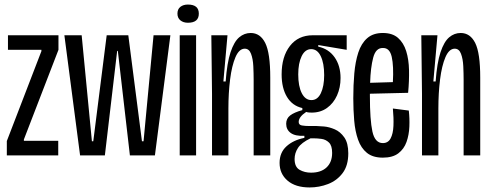

<svg xmlns="http://www.w3.org/2000/svg" viewBox="-20 -683 2160 844"><path d="M10 0V-63L162 -458V-464H15V-528H237V-464L85 -70V-64H236V0Z M332 0 263 -528H339L384 -62H390L449 -528H544L604 -62H611L655 -528H729L661 0H551L498 -459H495L441 0Z M770 0V-528H842V0ZM806 -583Q786 -583 773 -593.5Q760 -604 760 -623Q760 -643 773 -653Q786 -663 806 -663Q854 -663 854 -623Q854 -583 806 -583Z M912 0V-271L909 -528H980L962 -325H972Q978 -407 993.5 -453.5Q1009 -500 1031.5 -519Q1054 -538 1082 -538Q1124 -538 1146 -494Q1168 -450 1168 -342V0H1095V-333Q1095 -360 1093.5 -392Q1092 -424 1083.5 -446.5Q1075 -469 1056 -469Q1031 -469 1015 -431.5Q999 -394 991.5 -334Q984 -274 984 -206V0Z M1341 141Q1279 141 1244 111Q1209 81 1209 33Q1209 -12 1239 -39.5Q1269 -67 1318 -77V-86Q1278 -84 1258 -98.5Q1238 -113 1238 -139Q1238 -162 1255.5 -175.5Q1273 -189 1309 -199V-208Q1265 -218 1241.5 -257Q1218 -296 1218 -356Q1218 -434 1254.5 -481Q1291 -528 1355 -528H1504V-464L1379 -485V-478Q1425 -468 1451 -431Q1477 -394 1477 -340Q1477 -298 1461.5 -263.5Q1446 -229 1417.5 -208.5Q1389 -188 1350 -188Q1346 -188 1338.5 -188.5Q1331 -189 1326 -191Q1293 -169 1293 -147Q1293 -134 1307 -131.5Q1321 -129 1340 -129H1372Q1382 -129 1404.5 -127Q1427 -125 1451.5 -114.5Q1476 -104 1493.5 -79Q1511 -54 1511 -9Q1511 45 1486 78Q1461 111 1422 126Q1383 141 1341 141ZM1349 -243Q1376 -243 1390.5 -273.5Q1405 -304 1405 -353Q1405 -405 1390 -436Q1375 -467 1348 -467Q1321 -467 1306 -436Q1291 -405 1291 -356Q1291 -304 1306.5 -273.5Q1322 -243 1349 -243ZM1347 76Q1391 76 1415.5 53Q1440 30 1440 -11Q1440 -43 1426 -56.5Q1412 -70 1393 -72.5Q1374 -75 1358 -75H1345Q1305 -56 1290 -33Q1275 -10 1275 16Q1275 51 1297 63.5Q1319 76 1347 76Z M1663 10Q1619 10 1593 -11Q1567 -32 1554 -69Q1541 -106 1537 -153Q1533 -200 1533 -251Q1533 -309 1537.5 -360.5Q1542 -412 1555 -452Q1568 -492 1594 -515Q1620 -538 1663 -538Q1705 -538 1729.5 -516.5Q1754 -495 1765.5 -458.5Q1777 -422 1778 -374.5Q1779 -327 1774 -275L1606 -271Q1606 -267 1606 -261Q1606 -156 1617 -105Q1628 -54 1663 -54Q1686 -54 1697 -74.5Q1708 -95 1709.5 -129.5Q1711 -164 1707 -206L1777 -197Q1781 -163 1779.5 -126.5Q1778 -90 1767 -59Q1756 -28 1731 -9Q1706 10 1663 10ZM1663 -472Q1632 -473 1620.5 -429.5Q1609 -386 1607 -319L1707 -322Q1711 -393 1702 -433Q1693 -473 1663 -472Z M1835 0V-271L1832 -528H1903L1885 -325H1895Q1901 -407 1916.5 -453.5Q1932 -500 1954.5 -519Q1977 -538 2005 -538Q2047 -538 2069 -494Q2091 -450 2091 -342V0H2018V-333Q2018 -360 2016.5 -392Q2015 -424 2006.5 -446.5Q1998 -469 1979 -469Q1954 -469 1938 -431.5Q1922 -394 1914.5 -334Q1907 -274 1907 -206V0Z"/></svg>

Font: Bricolage Grotesque 48pt Condensed Light
Style: Regular
Weight: 300
Width: 3
Designer: Mathieu Triay
Foundry: Atelier Triay
Version: Version 1.000; ttfautohint (v1.8.4.7-5d5b);gftools[0.9.32]